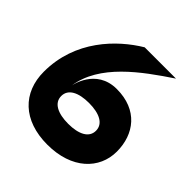

<svg xmlns="http://www.w3.org/2000/svg" viewBox="-188 -838 976 976"><g transform="rotate(45 300.0 -350.0)"><path d="M300 0C475 0 575 -100 575 -225C575 -350 500 -450 350 -450C200 -450 175 -300 175 -300C200 -475 375 -600 525 -700H300C175 -625 25 -475 25 -250C25 -100 125 0 300 0ZM175 -225C175 -275 225 -300 300 -300C375 -300 425 -275 425 -225C425 -175 375 -150 300 -150C225 -150 175 -175 175 -225Z"/></g></svg>

Font: LS-VG5000 Bold
Style: Regular
Weight: 400
Designer: Justin Bihan, 2021
Foundry: Justin Bihan, 2021
Version: Version 1.000;Glyphs 3.1.2 (3151)